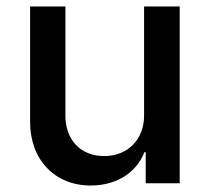

<svg xmlns="http://www.w3.org/2000/svg" viewBox="-20 -566 648 593"><path d="M425 -209C425 -135 374 -84 302 -84C229 -84 182 -134 182 -209V-546H73V-189C73 -73 149 7 260 7C339 7 401 -32 426 -96H430V0H535V-546H425Z"/></svg>

Font: Wafeq Medium
Style: Regular
Weight: 500
Designer: Rasmus Andersson & Azza Alameddine
Foundry: Google & TypeTogether
Version: Version 3.000;January 28, 2025;FontCreator 15.0.0.3014 64-bi